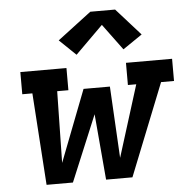

<svg xmlns="http://www.w3.org/2000/svg" viewBox="-54 -818 857 871"><g transform="rotate(-5 375.0 -382.5)"><path d="M123 0 95 -419H49V-520H259V-419H208L202 -93L328 -419H448L466 -93L568 -419H530V-520H740V-419H681L514 0H394L368 -300L243 0ZM310 -576 235 -648 389 -765H502L612 -642L524 -582L436 -701Z"/></g></svg>

Font: Iosevka Etoile Oblique
Style: Bold
Weight: 700
Italic angle: -9°
Designer: Belleve Invis
Foundry: Belleve Invis
Version: Version 15.5.2; ttfautohint (v1.8.4)